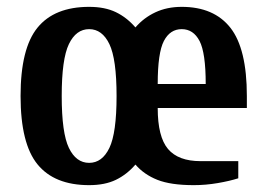

<svg xmlns="http://www.w3.org/2000/svg" viewBox="-20 -530 780 560"><path d="M40 -250Q40 -389 89.5 -449.5Q139 -510 240 -510Q286 -510 318 -494.5Q350 -479 375 -450Q399 -478 433 -494Q467 -510 510 -510Q604 -510 652 -449Q700 -388 700 -250V-215H440Q440 -131 470 -95.5Q500 -60 565 -60H675V-10Q650 -2 615 4Q580 10 545 10Q478 10 439 -5.5Q400 -21 375 -50Q350 -21 318 -5.5Q286 10 240 10Q139 10 89.5 -50.5Q40 -111 40 -250ZM320 -250Q320 -358 299 -401.5Q278 -445 240 -445Q202 -445 181 -401.5Q160 -358 160 -250Q160 -142 181 -98.5Q202 -55 240 -55Q278 -55 299 -98.5Q320 -142 320 -250ZM580 -285Q580 -376 562 -410.5Q544 -445 510 -445Q476 -445 458 -410.5Q440 -376 440 -285Z"/></svg>

Font: Cuprum
Style: Bold
Weight: 700
Designer: Jovanny Lemonad
Foundry: Jovanny Lemonad
Version: Version 2.000